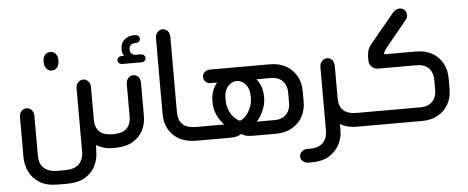

<svg xmlns="http://www.w3.org/2000/svg" viewBox="-52 -760 2591 1063"><g transform="rotate(-5 1243.5 -228.0)"><path d="M252 -457Q232 -457 221 -471.5Q210 -486 210 -507V-511Q210 -532 221 -546Q232 -560 252 -560Q270 -560 281.5 -546Q293 -532 292 -511V-507Q293 -486 281.5 -471.5Q270 -457 252 -457ZM565 0H548Q522 0 498.5 -7Q475 -14 459 -25L457 18Q456 56 438 92Q420 128 381.5 151.5Q343 175 281 175H231Q167 175 128 150.5Q89 126 71 87.5Q53 49 53 9V-215Q53 -235 64.5 -248Q76 -261 93 -261Q110 -261 121.5 -248Q133 -235 133 -215V9Q133 21 136.5 36.5Q140 52 151 66.5Q162 81 182.5 90Q203 99 237 99H274Q308 99 329 90Q350 81 360.5 66.5Q371 52 375 36.5Q379 21 379 9V-346Q379 -366 390.5 -379Q402 -392 419 -392Q436 -392 447.5 -379Q459 -366 459 -346V-165Q459 -123 482.5 -99.5Q506 -76 558 -76H565Z M657 -503Q646 -517 646 -539Q646 -575 668 -593.5Q690 -612 717 -612H727Q739 -612 745.5 -605.5Q752 -599 752 -590Q752 -581 745.5 -574.5Q739 -568 727 -568H722Q710 -568 700 -560Q690 -552 690 -535Q690 -520 699.5 -511.5Q709 -503 722 -503H749Q761 -503 767.5 -496.5Q774 -490 774 -480Q774 -472 767.5 -465.5Q761 -459 749 -459H643Q632 -459 625 -465.5Q618 -472 618 -480Q618 -490 625 -496.5Q632 -503 643 -503ZM552 0V-76H557Q610 -76 634 -99.5Q658 -123 658 -165V-346Q658 -366 669.5 -379Q681 -392 698 -392Q715 -392 726 -379Q737 -366 737 -346V-162Q737 -116 717 -79.5Q697 -43 659 -21.5Q621 0 564 0Z M1026 0H1015Q958 0 919.5 -21.5Q881 -43 861 -79.5Q841 -116 841 -162V-585Q841 -605 853 -618Q865 -631 881 -631Q899 -631 910 -618Q921 -605 921 -585V-165Q921 -123 944.5 -99.5Q968 -76 1021 -76H1026Z M1014 0V-76H1175Q1166 -87 1153 -105Q1140 -123 1131 -149Q1122 -175 1122 -209Q1122 -242 1132 -268Q1142 -294 1157 -311H1118Q1111 -311 1102.5 -315Q1094 -319 1088 -327.5Q1082 -336 1082 -348Q1082 -365 1094.5 -375.5Q1107 -386 1128 -386H1457Q1508 -386 1546 -364.5Q1584 -343 1604.5 -306Q1625 -269 1625 -222V-164Q1625 -117 1604.5 -80Q1584 -43 1546 -21.5Q1508 0 1457 0H1333Q1305 0 1290.5 -4Q1276 -8 1265 -16Q1254 -8 1239.5 -4Q1225 0 1198 0ZM1265 -89Q1280 -94 1296 -110.5Q1312 -127 1324 -154Q1336 -181 1336 -215Q1336 -250 1324.5 -270.5Q1313 -291 1297.5 -300.5Q1282 -310 1265 -310Q1250 -310 1233.5 -300.5Q1217 -291 1206 -270.5Q1195 -250 1195 -215Q1195 -181 1206 -154Q1217 -127 1234 -110.5Q1251 -94 1265 -89ZM1357 -76H1456Q1483 -76 1502.5 -86.5Q1522 -97 1533 -117Q1544 -137 1544 -165V-220Q1544 -249 1533 -269Q1522 -289 1502.5 -299.5Q1483 -310 1456 -310H1375Q1390 -293 1399.5 -267Q1409 -241 1409 -210Q1409 -175 1399.5 -149Q1390 -123 1378.5 -104.5Q1367 -86 1357 -76Z M1920 0H1905Q1877 0 1853.5 -6.5Q1830 -13 1814 -23V17Q1814 51 1796.5 87.5Q1779 124 1740.5 149.5Q1702 175 1640 175H1626Q1606 175 1592.5 164.5Q1579 154 1579 137Q1579 121 1591.5 110Q1604 99 1623 99H1635Q1667 99 1686.5 90Q1706 81 1716.5 66.5Q1727 52 1730.5 36.5Q1734 21 1734 9V-346Q1734 -366 1746.5 -379Q1759 -392 1775 -392Q1792 -392 1803 -379Q1814 -366 1814 -346V-165Q1814 -123 1837.5 -99.5Q1861 -76 1914 -76H1920Z M1909 0V-76H2267Q2294 -76 2314 -86.5Q2334 -97 2345 -117Q2356 -137 2356 -165V-220Q2356 -249 2345 -269Q2334 -289 2314 -299.5Q2294 -310 2267 -310H2054Q2031 -310 2016.5 -324Q2002 -338 2002 -359V-380Q2002 -392 2006 -410.5Q2010 -429 2031 -455L2161 -612Q2179 -631 2198 -631Q2215 -631 2226 -620Q2237 -609 2237 -591Q2237 -575 2223 -560L2112 -425Q2103 -413 2098 -405Q2093 -397 2092 -391Q2091 -390 2092.5 -388Q2094 -386 2098 -386H2269Q2321 -386 2358.5 -364.5Q2396 -343 2416 -306Q2436 -269 2436 -222V-164Q2436 -117 2416 -80Q2396 -43 2358.5 -21.5Q2321 0 2269 0Z"/></g></svg>

Font: Beiruti Medium
Style: Regular
Weight: 500
Designer: Arlette Boutros
Foundry: Boutros
Version: Version 1.41